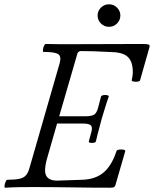

<svg xmlns="http://www.w3.org/2000/svg" viewBox="-20 -872 717 895"><path d="M4 3Q0 3 1 -6Q2 -15 6 -24.5Q10 -34 14 -34Q50 -34 70.5 -38.5Q91 -43 101.5 -55.5Q112 -68 118 -91L258 -577Q267 -609 251.5 -619.5Q236 -630 183 -630Q179 -630 180 -639.5Q181 -649 185 -658Q189 -667 193 -667Q225 -666 256.5 -666Q288 -666 319 -666Q401 -666 482.5 -666.5Q564 -667 643 -667Q666 -667 672.5 -664.5Q679 -662 677 -653L633 -498Q632 -493 621.5 -491.5Q611 -490 602 -492Q593 -494 594 -498Q596 -507 597.5 -516.5Q599 -526 599 -536Q599 -583 577.5 -605Q556 -627 506 -629Q454 -632 417 -633Q380 -634 358 -634Q351 -634 347 -631Q343 -628 341 -623L256 -330H377Q404 -330 417 -336.5Q430 -343 437 -369L451 -422Q453 -427 461.5 -428.5Q470 -430 478.5 -428.5Q487 -427 487 -422Q478 -397 470 -370.5Q462 -344 454 -318Q450 -301 445 -283.5Q440 -266 435.5 -248.5Q431 -231 427 -213Q426 -208 417 -206.5Q408 -205 400.5 -206.5Q393 -208 394 -213L406 -257Q412 -279 403.5 -287.5Q395 -296 368 -296H246L203 -146Q196 -124 193 -106.5Q190 -89 190 -78Q190 -30 246 -30L363 -34Q425 -36 463 -68Q501 -100 523 -168Q525 -173 535 -174.5Q545 -176 554.5 -174.5Q564 -173 564 -168L518 -9Q516 -2 511 0.5Q506 3 493 3Q408 3 315.5 1.5Q223 0 128 0Q97 0 66.5 0.5Q36 1 4 3ZM488 -747Q466 -747 450.5 -762.5Q435 -778 435 -800Q435 -821 450.5 -836.5Q466 -852 488 -852Q510 -852 525.5 -836.5Q541 -821 541 -800Q541 -778 525.5 -762.5Q510 -747 488 -747Z"/></svg>

Font: Junicode VF
Style: Italic
Weight: 400
Italic angle: -11°
Designer: Peter S. Baker
Version: Version 2.209